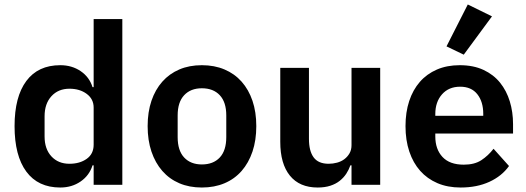

<svg xmlns="http://www.w3.org/2000/svg" viewBox="-20 -825 2349 857"><path d="M398 -87H393Q379 -42 340 -15Q301 12 249 12Q150 12 97.5 -59Q45 -130 45 -262Q45 -393 97.5 -463.5Q150 -534 249 -534Q301 -534 340 -507.5Q379 -481 393 -436H398V-740H526V0H398ZM290 -94Q336 -94 367 -116Q398 -138 398 -179V-345Q398 -383 367 -406Q336 -429 290 -429Q240 -429 209.5 -395.5Q179 -362 179 -306V-216Q179 -160 209.5 -127Q240 -94 290 -94Z M881 12Q825 12 780.5 -7Q736 -26 704.5 -62Q673 -98 656 -148.5Q639 -199 639 -262Q639 -325 656 -375Q673 -425 704.5 -460.5Q736 -496 780.5 -515Q825 -534 881 -534Q937 -534 982 -515Q1027 -496 1058.5 -460.5Q1090 -425 1107 -375Q1124 -325 1124 -262Q1124 -199 1107 -148.5Q1090 -98 1058.5 -62Q1027 -26 982 -7Q937 12 881 12ZM881 -91Q932 -91 961 -122Q990 -153 990 -213V-310Q990 -369 961 -400Q932 -431 881 -431Q831 -431 802 -400Q773 -369 773 -310V-213Q773 -153 802 -122Q831 -91 881 -91Z M1549 -87H1544Q1537 -67 1525.5 -49.5Q1514 -32 1496.5 -18Q1479 -4 1454.5 4Q1430 12 1398 12Q1317 12 1274 -41Q1231 -94 1231 -192V-522H1359V-205Q1359 -151 1380 -122.5Q1401 -94 1447 -94Q1466 -94 1484.5 -99Q1503 -104 1517 -114.5Q1531 -125 1540 -140.5Q1549 -156 1549 -177V-522H1677V0H1549Z M2036 12Q1978 12 1932.5 -7.5Q1887 -27 1855.5 -62.5Q1824 -98 1807 -148.5Q1790 -199 1790 -262Q1790 -324 1806.5 -374Q1823 -424 1854 -459.5Q1885 -495 1930 -514.5Q1975 -534 2032 -534Q2093 -534 2138 -513Q2183 -492 2212 -456Q2241 -420 2255.5 -372.5Q2270 -325 2270 -271V-229H1923V-216Q1923 -159 1955 -124.5Q1987 -90 2050 -90Q2098 -90 2128.5 -110Q2159 -130 2183 -161L2252 -84Q2220 -39 2164.5 -13.5Q2109 12 2036 12ZM2034 -438Q1983 -438 1953 -404Q1923 -370 1923 -316V-308H2137V-317Q2137 -371 2110.5 -404.5Q2084 -438 2034 -438ZM2050 -581 1973 -618 2068 -805 2176 -752Z"/></svg>

Font: IBM Plex Sans SmBld
Style: Regular
Weight: 600
Designer: Mike Abbink, Paul van der Laan, Pieter van Rosmalen
Foundry: Bold Monday
Version: Version 3.005